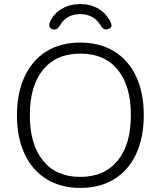

<svg xmlns="http://www.w3.org/2000/svg" viewBox="-20 -924 797 952"><path d="M563 -127Q628.9 -207 628.9 -353Q628.9 -499 563.5 -578.6Q498 -658.2 378.4 -658.2Q258.8 -658.2 193.4 -578.1Q127.9 -498 127.9 -353Q127.9 -208 193.4 -127.4Q258.8 -46.9 377.9 -46.9Q497.1 -46.9 563 -127ZM102.1 -160.6Q64 -242.2 64 -352.5Q64 -462.9 102.1 -544.4Q140.1 -626 210.4 -669.4Q280.8 -712.9 377.9 -712.9Q475.1 -712.9 546.1 -669.4Q617.2 -626 655 -544.9Q692.9 -463.9 692.9 -353Q692.9 -242.2 655 -160.6Q617.2 -79.1 546.1 -35.6Q475.1 7.8 378.7 7.8Q282.2 7.8 211.2 -35.6Q140.1 -79.1 102.1 -160.6ZM252 -777.8Q224.6 -777.8 224.1 -799.8Q224.1 -807.6 228 -815.9Q248 -858.9 288.1 -881.3Q328.1 -903.8 378.2 -903.8Q428.2 -903.8 467 -881.3Q505.9 -858.9 527.8 -815.9Q538.1 -795.4 528.1 -786.6Q518.1 -777.8 504.4 -777.8Q490.7 -777.8 476.3 -801.8Q461.9 -825.7 437 -839.8Q412.1 -854 378.2 -854Q344.2 -854 319.1 -840.1Q293.9 -826.2 279.8 -802Q265.6 -777.8 252 -777.8Z"/></svg>

Font: Nunito-Light
Style: Regular
Weight: 300
Designer: Vernon Adams
Foundry: newtypography
Version: Version 3.000